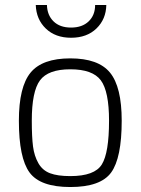

<svg xmlns="http://www.w3.org/2000/svg" viewBox="-20 -744 567 773"><path d="M470 -258Q470 -108 427.5 -49.5Q385 9 263 9Q142 9 99 -49.5Q56 -108 56 -258Q56 -394 103 -451.5Q150 -509 263 -509Q376 -509 423 -451.5Q470 -394 470 -258ZM263 -35Q361 -35 390 -82Q419 -129 419 -258Q419 -376 386 -420.5Q353 -465 263 -465Q174 -465 141 -420.5Q108 -376 108 -258Q108 -192 113 -154Q118 -116 134.5 -87Q151 -58 181.5 -46.5Q212 -35 263 -35ZM124 -724H169Q170 -683 195.5 -658Q221 -633 266 -633Q311 -633 337 -658Q363 -683 363 -724H408Q407 -667 368.5 -629.5Q330 -592 266 -592Q203 -592 164.5 -629Q126 -666 124 -724Z"/></svg>

Font: TitilliumText
Style: Light
Weight: 300
Designer: Accademia di Belle Arti di Urbino and others
Foundry: Accademia di Belle Arti di Urbino and others.
Version: Version 60.001